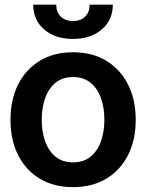

<svg xmlns="http://www.w3.org/2000/svg" viewBox="-20 -771 610 802"><path d="M285.2 10.7Q205.1 10.7 146.5 -24.4Q87.9 -59.6 55.9 -122.8Q23.9 -186 23.9 -270.5Q23.9 -355 55.9 -418.5Q87.9 -481.9 146.5 -517.3Q205.1 -552.7 285.2 -552.7Q364.7 -552.7 423.6 -517.3Q482.4 -481.9 514.6 -418.5Q546.9 -355 546.9 -270.5Q546.9 -186 514.6 -122.8Q482.4 -59.6 423.6 -24.4Q364.7 10.7 285.2 10.7ZM285.2 -92.8Q329.1 -92.8 358.2 -116.5Q387.2 -140.1 401.6 -180.7Q416 -221.2 416 -270.5Q416 -320.8 401.6 -361.3Q387.2 -401.9 358.2 -425.5Q329.1 -449.2 285.2 -449.2Q241.2 -449.2 212.2 -425.5Q183.1 -401.9 168.7 -361.3Q154.3 -320.8 154.3 -270.5Q154.3 -221.2 168.7 -180.7Q183.1 -140.1 212.2 -116.5Q241.2 -92.8 285.2 -92.8ZM284.7 -608.4Q210.4 -608.4 164.6 -647.9Q118.7 -687.5 118.7 -751.5H214.8Q214.8 -720.2 233.9 -701.7Q252.9 -683.1 284.7 -683.1Q316.9 -683.1 335.7 -701.7Q354.5 -720.2 354.5 -751.5H451.2Q451.2 -687.5 405 -647.9Q358.9 -608.4 284.7 -608.4Z"/></svg>

Font: Inter Tight SemiBold
Style: Regular
Weight: 600
Designer: Rasmus Andersson
Foundry: rsms
Version: Version 3.004; ttfautohint (v1.8.4.7-5d5b)